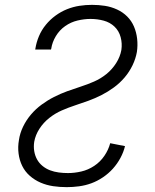

<svg xmlns="http://www.w3.org/2000/svg" viewBox="-20 -763 640 791"><path d="M255 8Q226 8 199 4Q172 0 147.5 -10.5Q123 -21 103 -38.5Q83 -56 71.5 -79.5Q60 -103 56.5 -130.5Q53 -158 58 -186Q62 -214 75 -241Q88 -268 107.5 -291Q127 -314 151.5 -332Q176 -350 202.5 -363.5Q229 -377 256.5 -387Q284 -397 312 -406Q340 -415 367.5 -427Q395 -439 418.5 -458Q442 -477 458.5 -503Q475 -529 480 -557Q484 -584 477 -610Q470 -636 451.5 -653.5Q433 -671 407 -678Q381 -685 353 -685Q327 -685 299.5 -678.5Q272 -672 248.5 -655.5Q225 -639 210 -614Q195 -589 191 -562L190 -559H125L126 -564Q130 -589 140.5 -614Q151 -639 168.5 -660.5Q186 -682 208.5 -698.5Q231 -715 256 -725Q281 -735 307 -739Q333 -743 359 -743Q386 -743 412 -739Q438 -735 462 -724Q486 -713 504 -695Q522 -677 532 -653.5Q542 -630 545 -603Q548 -576 544 -549Q539 -521 526 -494Q513 -467 493.5 -444Q474 -421 449.5 -403Q425 -385 398.5 -371.5Q372 -358 344.5 -348Q317 -338 289.5 -329Q262 -320 234.5 -308Q207 -296 183 -277Q159 -258 142.5 -232.5Q126 -207 121 -179Q118 -159 121 -140.5Q124 -122 132.5 -106.5Q141 -91 155 -79.5Q169 -68 186 -61.5Q203 -55 222 -52.5Q241 -50 260 -50Q287 -50 315 -56.5Q343 -63 368 -79.5Q393 -96 410 -121Q427 -146 434 -173L495 -161Q489 -136 476 -112Q463 -88 445 -68Q427 -48 404 -32.5Q381 -17 356.5 -8Q332 1 306 4.5Q280 8 255 8Z"/></svg>

Font: Iosevka Aile Light
Style: Italic
Weight: 300
Italic angle: -9°
Designer: Belleve Invis
Foundry: Belleve Invis
Version: Version 31.1.0; ttfautohint (v1.8.4)